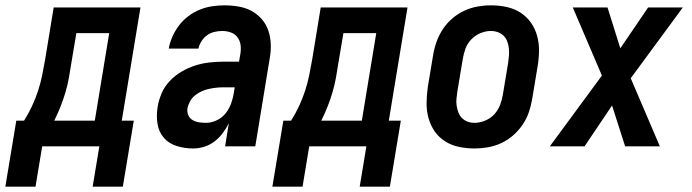

<svg xmlns="http://www.w3.org/2000/svg" viewBox="-71 -548 2591 719"><path d="M-51 151 -10 -96H19Q36 -123 49 -151Q62 -179 71.5 -208Q81 -237 87 -266.5Q93 -296 98 -325L130 -520H455L385 -96H430L389 151H276L301 0H87L62 151ZM132 -96H284L338 -424H215L196 -311Q192 -284 187 -256.5Q182 -229 174 -202Q166 -175 155.5 -148.5Q145 -122 132 -96Z M652 8Q621 8 591.5 -1Q562 -10 543 -31.5Q524 -53 519 -83.5Q514 -114 519 -146Q523 -172 534 -198Q545 -224 564.5 -244.5Q584 -265 608.5 -279.5Q633 -294 659.5 -302.5Q686 -311 712.5 -314Q739 -317 765 -317H824L829 -345Q832 -362 830 -378.5Q828 -395 818.5 -408Q809 -421 793.5 -426.5Q778 -432 761 -432Q747 -432 732 -428.5Q717 -425 704.5 -416Q692 -407 683.5 -393.5Q675 -380 672 -366H561V-367Q565 -389 575 -411.5Q585 -434 600 -453.5Q615 -473 635 -488Q655 -503 677.5 -512Q700 -521 723.5 -524.5Q747 -528 769 -528Q796 -528 822.5 -523.5Q849 -519 871 -507Q893 -495 909.5 -476Q926 -457 934 -433Q942 -409 943 -382.5Q944 -356 939 -329L885 0H772L786 -87Q777 -68 763.5 -50Q750 -32 732.5 -18.5Q715 -5 694 1.5Q673 8 652 8ZM701 -88Q721 -88 741.5 -98Q762 -108 775 -125Q788 -142 795 -162Q802 -182 805 -202L808 -221H765Q752 -221 738.5 -219.5Q725 -218 711 -215Q697 -212 684 -206Q671 -200 659.5 -191Q648 -182 641 -169Q634 -156 631 -143Q629 -129 634 -117Q639 -105 650 -98.5Q661 -92 674 -90Q687 -88 701 -88Z M949 151 990 -96H1019Q1036 -123 1049 -151Q1062 -179 1071.5 -208Q1081 -237 1087 -266.5Q1093 -296 1098 -325L1130 -520H1455L1385 -96H1430L1389 151H1276L1301 0H1087L1062 151ZM1132 -96H1284L1338 -424H1215L1196 -311Q1192 -284 1187 -256.5Q1182 -229 1174 -202Q1166 -175 1155.5 -148.5Q1145 -122 1132 -96Z M1706 8Q1676 8 1647.5 2Q1619 -4 1595.5 -19Q1572 -34 1556.5 -56.5Q1541 -79 1533.5 -106.5Q1526 -134 1526.5 -163.5Q1527 -193 1531 -222L1551 -342Q1555 -367 1564 -392Q1573 -417 1587.5 -439Q1602 -461 1623 -479Q1644 -497 1668 -508Q1692 -519 1717 -523.5Q1742 -528 1767 -528Q1797 -528 1825.5 -522Q1854 -516 1877.5 -501Q1901 -486 1917 -463.5Q1933 -441 1940.5 -413.5Q1948 -386 1947.5 -356.5Q1947 -327 1942 -298L1922 -178Q1918 -153 1909.5 -128Q1901 -103 1886 -81Q1871 -59 1850.5 -41Q1830 -23 1806 -12Q1782 -1 1756.5 3.5Q1731 8 1706 8ZM1706 -88Q1725 -88 1745 -96Q1765 -104 1779.5 -119.5Q1794 -135 1801.5 -154.5Q1809 -174 1812 -193L1832 -313Q1834 -327 1835 -340.5Q1836 -354 1834.5 -367.5Q1833 -381 1828.5 -393Q1824 -405 1815 -414Q1806 -423 1793.5 -427.5Q1781 -432 1767 -432Q1748 -432 1728.5 -424Q1709 -416 1694 -400.5Q1679 -385 1672 -365.5Q1665 -346 1662 -327L1642 -207Q1640 -193 1638.5 -179.5Q1637 -166 1639 -152.5Q1641 -139 1645.5 -127Q1650 -115 1659 -106Q1668 -97 1680 -92.5Q1692 -88 1706 -88Z M2400 0H2270L2221 -153L2118 0H1988L2183 -265L2074 -520H2204L2252 -367L2356 -520H2486L2291 -255Z"/></svg>

Font: Iosevka Oblique
Style: Bold
Weight: 700
Italic angle: -9°
Monospace: yes
Designer: Belleve Invis
Foundry: Belleve Invis
Version: Version 32.5.0; ttfautohint (v1.8.4)